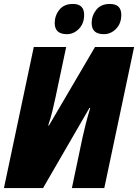

<svg xmlns="http://www.w3.org/2000/svg" viewBox="-25 -952 699 972"><path d="M-5 0H193L428 -406H432Q420 -367 409 -324Q398 -281 393 -257L339 0H503L654 -714H456L223 -317H219Q232 -355 241 -393Q250 -431 256 -459L310 -714H146ZM314 -779Q348 -779 374.5 -806Q401 -833 401 -877Q401 -932 344 -932Q299 -932 275.5 -902.5Q252 -873 252 -835Q252 -779 314 -779ZM501 -779Q536 -779 562.5 -806Q589 -833 589 -877Q589 -932 531 -932Q486 -932 462.5 -902.5Q439 -873 439 -835Q439 -779 501 -779Z"/></svg>

Font: Noto Sans Display Condensed Black
Style: Italic
Weight: 900
Width: 3
Italic angle: -192°
Designer: Monotype Design Team
Foundry: Monotype Imaging Inc.
Version: Version 1.900